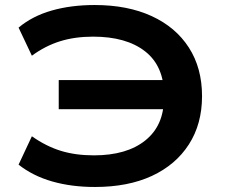

<svg xmlns="http://www.w3.org/2000/svg" viewBox="-20 -735 900 765"><path d="M358 10Q265 10 188 -12Q111 -34 54 -79L107 -192Q164 -152 222.5 -134Q281 -116 354 -116Q485 -116 559 -175.5Q633 -235 633 -343L651 -300H214V-416H652L634 -356Q633 -472 558 -530.5Q483 -589 351 -589Q278 -589 219 -570.5Q160 -552 107 -513L54 -625Q109 -671 186 -693Q263 -715 357 -715Q488 -715 584 -671Q680 -627 732.5 -545.5Q785 -464 785 -352Q785 -241 732.5 -159.5Q680 -78 585 -34Q490 10 358 10Z"/></svg>

Font: Nunito Sans 10pt Expanded
Style: Bold
Weight: 700
Width: 7
Designer: Vernon Adams
Foundry: Vernon Adams
Version: Version 3.101;gftools[0.9.27]